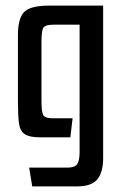

<svg xmlns="http://www.w3.org/2000/svg" viewBox="-20 -490 436 685"><path d="M95 175 84 108H221Q247 108 255.5 95.5Q264 83 264 52V-402H172Q139 -402 133.5 -389Q128 -376 128 -342V-129Q128 -89 135 -78.5Q142 -68 168 -68H239L231 0H123Q85 0 68 -11.5Q51 -23 47.5 -51Q44 -79 44 -129V-365Q44 -424 66 -447Q88 -470 156 -470H348V74Q348 124 327.5 149.5Q307 175 255 175Z"/></svg>

Font: Smooch Sans SemiBold
Style: Bold
Weight: 600
Designer: Robert E. Leuschke
Foundry: Robert E. Leuschke
Version: Version 1.010; ttfautohint (v1.8.3)